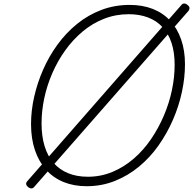

<svg xmlns="http://www.w3.org/2000/svg" viewBox="-20 -1043 1101 1095"><path d="M474 19Q402 19 343.5 -4.5Q285 -28 243.5 -74Q202 -120 179.5 -186Q157 -252 157 -335Q157 -412 175 -491.5Q193 -571 226.5 -647Q260 -723 308.5 -789.5Q357 -856 420 -907Q483 -958 558.5 -986.5Q634 -1015 720 -1015Q793 -1015 851.5 -992Q910 -969 950.5 -925Q991 -881 1013 -818Q1035 -755 1035 -677Q1035 -600 1017.5 -518.5Q1000 -437 966 -359Q932 -281 883.5 -212.5Q835 -144 772.5 -92.5Q710 -41 635 -11Q560 19 474 19ZM481 -35Q555 -35 621 -62.5Q687 -90 742.5 -138Q798 -186 841 -249Q884 -312 914.5 -383.5Q945 -455 960.5 -529Q976 -603 976 -673Q976 -744 958.5 -797.5Q941 -851 907 -888Q873 -925 824 -943.5Q775 -962 714 -962Q640 -962 573.5 -936Q507 -910 451.5 -863.5Q396 -817 352.5 -756.5Q309 -696 278.5 -626Q248 -556 232.5 -483Q217 -410 217 -339Q217 -266 234.5 -209Q252 -152 286 -113.5Q320 -75 369 -55Q418 -35 481 -35ZM175 23Q169 31 160 31.5Q151 32 140 24Q121 7 135 -9L1015 -1015Q1021 -1023 1031 -1023Q1041 -1023 1050 -1014Q1059 -1008 1060.5 -999.5Q1062 -991 1055 -981Z"/></svg>

Font: Playwrite US Trad ExtraLight
Style: Regular
Weight: 250
Designer: Veronika Burian, José Scaglione
Foundry: TypeTogether
Version: Version 1.003